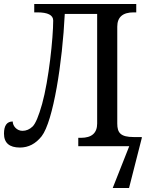

<svg xmlns="http://www.w3.org/2000/svg" viewBox="-20 -734 742 964"><path d="M43.9 -124C14.6 -124 0 -103.5 0 -63C0 -16.6 26.9 6.8 80.1 6.8C123 6.8 159.2 -12.2 189 -49.8C247.6 -125 293.5 -422.4 305.2 -664.1H467.8V-113.8C467.8 -65.9 440.4 -42 386.2 -42H373V0H628.9L545.9 210H627.9L691.9 -41V-45.9H651.9C585 -45.9 568.8 -67.4 568.8 -113.8V-600.1C568.8 -647.9 596.2 -671.9 650.9 -671.9H664.1V-713.9H151.9V-671.9H167C220.2 -671.9 247.1 -658.2 247.1 -630.9C247.1 -544.9 225.1 -333 191.4 -211.9C174.3 -151.4 158.7 -113.8 144 -99.1C128.9 -84.5 111.8 -77.1 92.8 -77.1C64.9 -77.1 43.9 -101.1 43.9 -124Z"/></svg>

Font: The Erased English
Style: Regular
Weight: 400
Designer: Monotype Design team + ligartures altered by 180 Amsterdam
Foundry: Monotype Imaging Inc.
Version: Version 1.030;Glyphs 3.1.2 (3151)